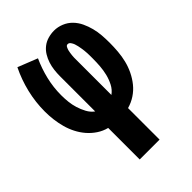

<svg xmlns="http://www.w3.org/2000/svg" viewBox="-215 -617 930 930"><g transform="rotate(-45 250.0 -152.5)"><path d="M182 215V-1Q154 -8 130 -24Q106 -40 87.5 -61.5Q69 -83 56 -108.5Q43 -134 35.5 -161.5Q28 -189 24.5 -217.5Q21 -246 21 -274Q21 -338 36 -400.5Q51 -463 79 -520L180 -480Q158 -432 145.5 -380Q133 -328 133 -274Q133 -251 135.5 -227.5Q138 -204 145 -181.5Q152 -159 163.5 -137.5Q175 -116 194 -102V-343Q194 -364 196.5 -385Q199 -406 205.5 -426Q212 -446 223 -464Q234 -482 250.5 -495Q267 -508 288 -514Q309 -520 330 -520Q355 -520 379.5 -510Q404 -500 422 -481.5Q440 -463 451 -439.5Q462 -416 468.5 -391Q475 -366 477 -340Q479 -314 479 -288Q479 -259 476.5 -229Q474 -199 467 -170.5Q460 -142 447 -115Q434 -88 415.5 -65Q397 -42 372 -25.5Q347 -9 318 -1V215ZM306 -103Q327 -118 339 -141.5Q351 -165 357 -189.5Q363 -214 365 -239.5Q367 -265 367 -291Q367 -300 367 -309.5Q367 -319 366.5 -328.5Q366 -338 365 -347Q364 -356 362.5 -365Q361 -374 359 -383.5Q357 -393 354 -401.5Q351 -410 345 -418.5Q339 -427 330 -427Q322 -427 318 -419Q314 -411 312 -404Q310 -397 309 -389Q308 -381 307 -373.5Q306 -366 306 -358.5Q306 -351 306 -343Z"/></g></svg>

Font: Iosevka Term Curly Heavy
Style: Regular
Weight: 900
Designer: Belleve Invis
Foundry: Belleve Invis
Version: Version 32.3.0